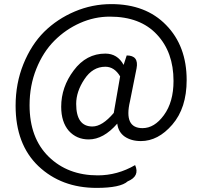

<svg xmlns="http://www.w3.org/2000/svg" viewBox="-20 -742 986 935"><path d="M450 173Q279 173 167 67Q56 -39 56 -227Q56 -336 94 -430Q132 -524 195 -587Q259 -650 344 -686Q429 -722 522 -722Q690 -722 789 -620Q889 -518 889 -352Q889 -216 819 -135Q750 -55 666 -55Q619 -55 587 -77Q556 -99 551 -140Q484 -63 412 -63Q353 -63 315 -105Q278 -148 278 -222Q278 -318 339 -399Q400 -481 493 -481Q552 -481 582 -426L597 -472Q657 -472 645 -409L613 -249Q582 -118 674 -118Q732 -118 778 -181Q825 -245 825 -348Q825 -488 744 -574Q663 -661 515 -661Q440 -661 370 -630Q300 -599 245 -544Q190 -489 157 -407Q124 -325 124 -230Q124 -70 217 21Q310 112 456 112Q552 112 638 62Q662 116 602 141Q567 173 450 173ZM430 -126Q478 -126 534 -192L565 -370Q537 -417 493 -417Q431 -417 391 -356Q351 -296 351 -236Q351 -126 430 -126Z"/></svg>

Font: Swei Toothpaste CJK TC
Style: Regular
Weight: 400
Version: Version 1.0